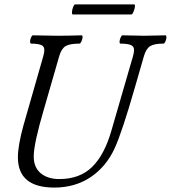

<svg xmlns="http://www.w3.org/2000/svg" viewBox="-20 -826 765 859"><path d="M305.2 -761.2Q301.3 -762.7 302 -772.7Q302.7 -782.7 307.1 -794.4Q311.5 -806.2 315.9 -806.2H581.1Q585 -804.7 583.5 -794.7Q582 -784.7 577.1 -772.9Q572.3 -761.2 567.9 -761.2ZM223.1 13.2Q60.1 13.2 60.1 -122.1Q60.1 -175.3 85 -265.1L173.8 -575.2Q183.6 -608.4 172.1 -619.6Q160.6 -630.9 118.2 -630.9Q114.3 -632.3 114.5 -640.6Q114.7 -648.9 118.9 -658.4Q123 -668 127 -668Q201.2 -666 236.8 -666Q275.9 -666 346.2 -668Q350.1 -666.5 349.4 -658.2Q348.6 -649.9 344.2 -640.4Q339.8 -630.9 335.9 -630.9Q292 -630.9 273.4 -619.6Q254.9 -608.4 245.1 -575.2L175.8 -335Q130.9 -182.6 130.9 -126Q130.9 -76.7 162.4 -50.8Q193.8 -24.9 245.1 -24.9Q336.9 -24.9 392.1 -79.1Q447.3 -133.3 478 -240.2L575.2 -575.2Q585 -608.4 573.2 -619.6Q561.5 -630.9 518.1 -630.9Q514.2 -632.3 514.9 -640.6Q515.6 -648.9 519.8 -658.4Q523.9 -668 527.8 -668Q594.2 -666 625 -666Q656.7 -666 721.2 -668Q725.1 -666.5 724.6 -658.2Q724.1 -649.9 720 -640.4Q715.8 -630.9 711.9 -630.9Q669.9 -630.9 651.9 -619.6Q633.8 -608.4 624 -575.2L583 -433.1Q526.4 -235.8 493.2 -163.1Q455.1 -80.1 385.3 -33.4Q315.4 13.2 223.1 13.2Z"/></svg>

Font: Junicode SmCond
Style: Italic
Weight: 400
Width: 4
Italic angle: -11°
Designer: Peter S. Baker
Version: Version 2.206